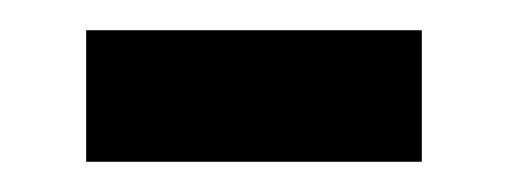

<svg xmlns="http://www.w3.org/2000/svg" viewBox="-20 -711 337 127"><path d="M259 -604H37V-691H259Z"/></svg>

Font: Iceberg
Style: Regular
Weight: 400
Designer: Victor Kharyk
Foundry: Cyreal (www.cyreal.org)
Version: Version 1.002